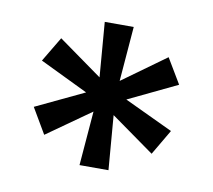

<svg xmlns="http://www.w3.org/2000/svg" viewBox="-51 -744 521 470"><g transform="rotate(10 209.5 -509.0)"><path d="M174 -331 185 -466 76 -389 39 -452 159 -509 39 -567 76 -629 185 -551 174 -687H246L235 -551L343 -629L380 -567L259 -509L380 -452L343 -389L235 -466L246 -331Z"/></g></svg>

Font: Archivo SemiExpanded Medium
Style: Regular
Weight: 500
Width: 6
Designer: Hector Gatti
Foundry: Omnibus-Type
Version: Version 2.001; ttfautohint (v1.8.3)